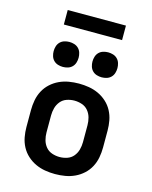

<svg xmlns="http://www.w3.org/2000/svg" viewBox="-134 -1004 868 1099"><g transform="rotate(15 300.0 -455.0)"><path d="M300 8Q270 8 240.5 3Q211 -2 184 -14.5Q157 -27 134.5 -47.5Q112 -68 98 -94.5Q84 -121 78.5 -150.5Q73 -180 73 -210V-310Q73 -340 78.5 -369.5Q84 -399 98 -425.5Q112 -452 134.5 -472.5Q157 -493 184 -505.5Q211 -518 240.5 -523Q270 -528 300 -528Q330 -528 359.5 -523Q389 -518 416 -505.5Q443 -493 465.5 -472.5Q488 -452 502 -425.5Q516 -399 521.5 -369.5Q527 -340 527 -310V-210Q527 -180 521.5 -150.5Q516 -121 502 -94.5Q488 -68 465.5 -47.5Q443 -27 416 -14.5Q389 -2 359.5 3Q330 8 300 8ZM300 -93Q323 -93 345 -100.5Q367 -108 381.5 -125.5Q396 -143 402 -165Q408 -187 408 -210V-310Q408 -333 402 -355Q396 -377 381.5 -394.5Q367 -412 345 -419.5Q323 -427 300 -427Q277 -427 255 -419.5Q233 -412 218.5 -394.5Q204 -377 198 -355Q192 -333 192 -310V-210Q192 -187 198 -165Q204 -143 218.5 -125.5Q233 -108 255 -100.5Q277 -93 300 -93ZM415 -596Q400 -596 385.5 -600.5Q371 -605 360.5 -615.5Q350 -626 345.5 -640.5Q341 -655 341 -670Q341 -685 345.5 -699.5Q350 -714 360.5 -724.5Q371 -735 385.5 -739.5Q400 -744 415 -744Q430 -744 444.5 -739.5Q459 -735 469.5 -724.5Q480 -714 484.5 -699.5Q489 -685 489 -670Q489 -655 484.5 -640.5Q480 -626 469.5 -615.5Q459 -605 444.5 -600.5Q430 -596 415 -596ZM185 -596Q170 -596 155.5 -600.5Q141 -605 130.5 -615.5Q120 -626 115.5 -640.5Q111 -655 111 -670Q111 -685 115.5 -699.5Q120 -714 130.5 -724.5Q141 -735 155.5 -739.5Q170 -744 185 -744Q200 -744 214.5 -739.5Q229 -735 239.5 -724.5Q250 -714 254.5 -699.5Q259 -685 259 -670Q259 -655 254.5 -640.5Q250 -626 239.5 -615.5Q229 -605 214.5 -600.5Q200 -596 185 -596ZM128 -832V-918H473V-832Z"/></g></svg>

Font: Iosevka Extended
Style: Bold
Weight: 700
Width: 7
Monospace: yes
Designer: Belleve Invis
Foundry: Belleve Invis
Version: Version 32.5.0; ttfautohint (v1.8.4)